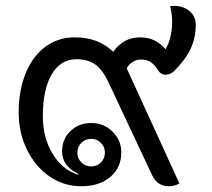

<svg xmlns="http://www.w3.org/2000/svg" viewBox="-20 -639 736 668"><path d="M45 -248Q45 -325 69.5 -384.5Q94 -444 138 -476.5Q182 -509 240 -509Q281 -509 313.5 -497Q346 -485 374 -459Q410 -509 466 -509Q494 -509 515 -499.5Q536 -490 556 -468Q567 -486 573 -511.5Q579 -537 579 -564Q579 -588 572 -618Q610 -622 635.5 -603.5Q661 -585 661 -553Q661 -508 643.5 -470Q626 -432 586 -392Q573 -379 556 -379Q539 -379 528 -397Q516 -416 502.5 -424Q489 -432 469 -432Q455 -432 441 -423Q427 -414 421 -401L604 -1Q589 9 566 9Q528 9 509 -30L361 -345Q339 -394 313 -413.5Q287 -433 246 -433Q191 -433 160 -380.5Q129 -328 129 -235Q129 -160 163 -104Q197 -48 252 -31L253 -34Q196 -61 196 -112Q196 -155 225 -183Q254 -211 298 -211Q341 -211 371.5 -181Q402 -151 402 -109Q402 -56 364 -23.5Q326 9 263 9Q202 9 152.5 -25Q103 -59 74 -118Q45 -177 45 -248ZM345 -108Q345 -128 331 -142Q317 -156 297 -156Q277 -156 263 -142Q249 -128 249 -108Q249 -88 263 -74Q277 -60 297 -60Q318 -60 331.5 -74Q345 -88 345 -108Z"/></svg>

Font: K2D
Style: Regular
Weight: 400
Version: Version 1.000; ttfautohint (v1.6)